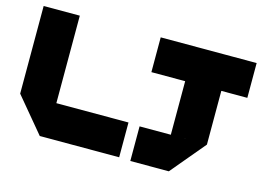

<svg xmlns="http://www.w3.org/2000/svg" viewBox="-96 -910 1529 1098"><g transform="rotate(15 668.5 -361.0)"><path d="M209 -1 38 -206V-207H679V-1ZM38 -207V-725H252V-207ZM931 -202V-519L1102 -725H1145V-202ZM746 3V-202H1145V-201L974 3ZM731 -519V-725H1102L931 -519ZM1145 -519V-725H1299V-519Z"/></g></svg>

Font: Foldit ExtraBold
Style: Regular
Weight: 800
Version: Version 1.003